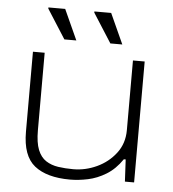

<svg xmlns="http://www.w3.org/2000/svg" viewBox="-52 -771 749 832"><g transform="rotate(5 322.0 -355.5)"><path d="M283 12Q182 12 128.5 -30.5Q75 -73 75 -178V-526H126V-189Q126 -135 138.5 -104Q151 -73 174 -58Q197 -43 227.5 -38.5Q258 -34 293 -34Q346 -34 395.5 -57Q445 -80 477.5 -122.5Q510 -165 510 -223V-526H561V0H521L516 -96H508Q478 -52 439.5 -28.5Q401 -5 360.5 3.5Q320 12 283 12ZM406 -591 325 -718V-723H398L458 -591ZM206 -591 125 -718V-723H198L258 -591Z"/></g></svg>

Font: Archivo Expanded Thin
Style: Regular
Weight: 250
Width: 7
Designer: Hector Gatti
Foundry: Omnibus-Type
Version: Version 2.001